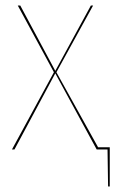

<svg xmlns="http://www.w3.org/2000/svg" viewBox="-20 -538 420 691"><path d="M375 -8V133H369L367 0H328L179 -274L32 0H23L174 -278L44 -518H53L179 -283L307 -518H315L183 -278L333 -8Z"/></svg>

Font: Fira Sans Compressed Eight
Style: Regular
Weight: 100
Width: 1
Designer: bBox Type GmbH & Carrois Corporate GbR & Edenspiekermann AG
Foundry: bBox Type GmbH & Carrois Corporate GbR & Edenspiekermann AG
Version: Version 4.301